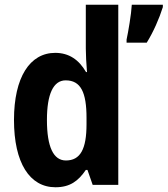

<svg xmlns="http://www.w3.org/2000/svg" viewBox="-20 -780 707 810"><path d="M214 10C275 10 310 -16 342 -63H349L371 0H479V-760H342V-575C342 -549 344 -513 347 -476H343C313 -528 271 -557 213 -557C106 -557 39 -454 39 -274C39 -93 105 10 214 10ZM667 -750V-760H536C534 -721 521 -645 514 -613V-600H599C627 -645 652 -702 667 -750ZM258 -103C206 -103 178 -159 178 -274C178 -383 205 -441 257 -441C321 -441 345 -390 345 -283V-256C345 -151 319 -103 258 -103Z"/></svg>

Font: Noto Sans Hebrew Condensed
Style: Bold
Weight: 700
Width: 3
Designer: Monotype Design Team
Foundry: Monotype Imaging Inc.
Version: Version 2.004